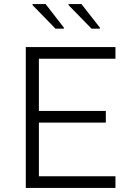

<svg xmlns="http://www.w3.org/2000/svg" viewBox="-20 -918 641 938"><path d="M106 0V-688H544V-631H170V-376H497V-319H170V-57H544V0ZM468 -778H427L315 -893V-898H378L468 -783ZM292 -778H251L139 -893V-898H203L292 -783Z"/></svg>

Font: Saira Thin Light
Style: Regular
Weight: 300
Version: Version 1.101